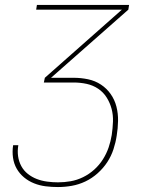

<svg xmlns="http://www.w3.org/2000/svg" viewBox="-20 -540 640 775"><path d="M214 215Q189 215 164.5 212Q140 209 117.5 200Q95 191 77 176Q59 161 47.5 141Q36 121 32.5 96.5Q29 72 33 46Q33 46 33 46Q33 46 33 46H54Q54 46 54 46Q54 46 54 46Q50 69 53 90.5Q56 112 66 130.5Q76 149 92.5 162Q109 175 128.5 182.5Q148 190 170 193Q192 196 214 196Q240 196 265.5 191.5Q291 187 315.5 175Q340 163 360.5 144.5Q381 126 395.5 103Q410 80 418.5 55Q427 30 431 5Q435 -22 436 -49Q437 -76 430.5 -100.5Q424 -125 410.5 -146.5Q397 -168 376 -182Q355 -196 329.5 -201.5Q304 -207 277 -207H157L161 -226L472 -501H126L129 -520H501L498 -501L186 -226H277Q307 -226 335.5 -220Q364 -214 387.5 -198.5Q411 -183 427 -160Q443 -137 450 -109.5Q457 -82 456.5 -52Q456 -22 451 8Q447 35 438 62.5Q429 90 413 114.5Q397 139 374 159.5Q351 180 324.5 192.5Q298 205 270 210Q242 215 214 215Z"/></svg>

Font: Iosevka SS04 Th Ex Obl
Style: Regular
Weight: 100
Width: 7
Italic angle: -9°
Monospace: yes
Designer: Belleve Invis
Foundry: Belleve Invis
Version: Version 19.0.0; ttfautohint (v1.8.4)